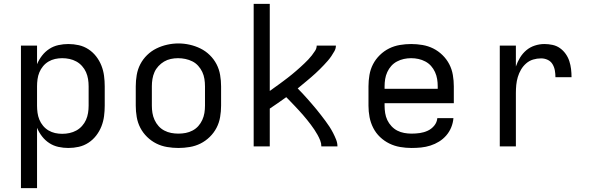

<svg xmlns="http://www.w3.org/2000/svg" viewBox="-20 -755 3040 990"><path d="M88 215V-520H171V-424Q181 -448 197 -468.5Q213 -489 234.5 -503Q256 -517 281.5 -522.5Q307 -528 332 -528Q360 -528 386.5 -522Q413 -516 436 -501Q459 -486 476 -464Q493 -442 503 -416.5Q513 -391 516.5 -364Q520 -337 520 -310V-210Q520 -183 516.5 -156Q513 -129 503 -103.5Q493 -78 476 -56Q459 -34 436 -19Q413 -4 386.5 2Q360 8 332 8Q307 8 281.5 2.5Q256 -3 234.5 -17Q213 -31 197 -51.5Q181 -72 171 -96V215ZM301 -65Q320 -65 338.5 -69Q357 -73 373.5 -82Q390 -91 403 -105.5Q416 -120 423.5 -137Q431 -154 434 -172.5Q437 -191 437 -210V-310Q437 -329 434 -347.5Q431 -366 423.5 -383Q416 -400 403 -414.5Q390 -429 373.5 -438Q357 -447 338.5 -451Q320 -455 301 -455Q282 -455 264 -451Q246 -447 230 -437.5Q214 -428 202 -413.5Q190 -399 183 -382Q176 -365 173.5 -346.5Q171 -328 171 -310V-210Q171 -192 173.5 -173.5Q176 -155 183 -138Q190 -121 202 -106.5Q214 -92 230 -82.5Q246 -73 264 -69Q282 -65 301 -65Z M900 8Q871 8 841.5 3Q812 -2 786 -15Q760 -28 738.5 -49Q717 -70 703.5 -96Q690 -122 685 -151.5Q680 -181 680 -210V-310Q680 -339 685 -368.5Q690 -398 703.5 -424Q717 -450 738.5 -471Q760 -492 786.5 -505Q813 -518 842 -524.5Q871 -531 900 -531Q929 -531 958 -524.5Q987 -518 1013.5 -505Q1040 -492 1061.5 -471Q1083 -450 1096.5 -424Q1110 -398 1115 -368.5Q1120 -339 1120 -310V-210Q1120 -181 1115 -151.5Q1110 -122 1096.5 -96Q1083 -70 1061.5 -49Q1040 -28 1014 -15Q988 -2 958.5 3Q929 8 900 8ZM900 -66Q919 -66 937.5 -69.5Q956 -73 973 -82Q990 -91 1002.5 -105Q1015 -119 1023 -136.5Q1031 -154 1034 -172.5Q1037 -191 1037 -210V-310Q1037 -329 1034 -348Q1031 -367 1023 -384Q1015 -401 1002 -415.5Q989 -430 972 -438.5Q955 -447 936 -451Q917 -455 898 -455Q879 -455 860.5 -451Q842 -447 826 -437.5Q810 -428 797 -414Q784 -400 776.5 -383Q769 -366 766 -347.5Q763 -329 763 -310V-210Q763 -191 766 -172.5Q769 -154 777 -136.5Q785 -119 797.5 -105Q810 -91 827 -82Q844 -73 862.5 -69.5Q881 -66 900 -66Z M1288 0V-735H1371V-286Q1383 -295 1394.5 -303Q1406 -311 1417.5 -319.5Q1429 -328 1440.5 -336.5Q1452 -345 1463 -353.5Q1474 -362 1485 -371Q1496 -380 1507 -389.5Q1518 -399 1528.5 -408.5Q1539 -418 1549.5 -428Q1560 -438 1569.5 -448Q1579 -458 1588 -469.5Q1597 -481 1605 -493.5Q1613 -506 1613 -520H1712Q1712 -505 1704.5 -491.5Q1697 -478 1688.5 -465.5Q1680 -453 1670 -441.5Q1660 -430 1650 -419.5Q1640 -409 1629 -398Q1618 -387 1607 -377Q1596 -367 1584.5 -357Q1573 -347 1561.5 -337.5Q1550 -328 1538.5 -318.5Q1527 -309 1515 -299Q1528 -286 1540.5 -272.5Q1553 -259 1565 -245.5Q1577 -232 1589 -218Q1601 -204 1613 -189.5Q1625 -175 1636 -160.5Q1647 -146 1658 -131.5Q1669 -117 1679 -101.5Q1689 -86 1697.5 -69.5Q1706 -53 1713 -35.5Q1720 -18 1720 0H1637Q1637 -16 1631 -31Q1625 -46 1617.5 -59.5Q1610 -73 1601 -86.5Q1592 -100 1582.5 -112.5Q1573 -125 1563 -137.5Q1553 -150 1542.5 -162Q1532 -174 1521.5 -185.5Q1511 -197 1500 -208.5Q1489 -220 1478 -231.5Q1467 -243 1456 -254Q1435 -239 1413.5 -224Q1392 -209 1371 -195V0Z M2102 8Q2073 8 2043.5 3Q2014 -2 1987.5 -15Q1961 -28 1939.5 -48.5Q1918 -69 1904.5 -95.5Q1891 -122 1885.5 -151Q1880 -180 1880 -210V-310Q1880 -339 1885 -368.5Q1890 -398 1903.5 -424Q1917 -450 1938.5 -471Q1960 -492 1986 -505Q2012 -518 2041.5 -523Q2071 -528 2100 -528Q2129 -528 2158.5 -523Q2188 -518 2214 -505Q2240 -492 2261.5 -471Q2283 -450 2296.5 -424Q2310 -398 2315 -368.5Q2320 -339 2320 -310V-223H1963V-210Q1963 -191 1966 -172Q1969 -153 1977 -136Q1985 -119 1998.5 -104.5Q2012 -90 2028.5 -81.5Q2045 -73 2064 -69.5Q2083 -66 2102 -66Q2124 -66 2145 -69Q2166 -72 2185.5 -81Q2205 -90 2219 -107Q2233 -124 2235 -146H2318Q2316 -121 2306.5 -98Q2297 -75 2281 -56.5Q2265 -38 2244 -25Q2223 -12 2199.5 -4.5Q2176 3 2151.5 5.5Q2127 8 2102 8ZM1963 -297H2237V-310Q2237 -329 2234 -347.5Q2231 -366 2223 -383.5Q2215 -401 2202.5 -415Q2190 -429 2173 -438Q2156 -447 2137.5 -451Q2119 -455 2100 -455Q2081 -455 2062.5 -451Q2044 -447 2027 -438Q2010 -429 1997.5 -415Q1985 -401 1977 -383.5Q1969 -366 1966 -347.5Q1963 -329 1963 -310Z M2557 0V-520H2640V-412Q2648 -436 2661.5 -458Q2675 -480 2694 -496Q2713 -512 2737.5 -520Q2762 -528 2787 -528Q2808 -528 2829 -523.5Q2850 -519 2867 -507Q2884 -495 2896.5 -477.5Q2909 -460 2915.5 -440Q2922 -420 2924.5 -399Q2927 -378 2927 -357H2844Q2844 -374 2841 -391.5Q2838 -409 2829 -424Q2820 -439 2804 -446.5Q2788 -454 2770 -454Q2749 -454 2729 -448Q2709 -442 2693 -428Q2677 -414 2666.5 -396Q2656 -378 2650 -358Q2644 -338 2642 -317Q2640 -296 2640 -276V0Z"/></svg>

Font: Zed Mono Extended
Style: Regular
Weight: 400
Width: 7
Monospace: yes
Designer: Belleve Invis
Foundry: Belleve Invis
Version: Version 1.0.0; ttfautohint (v1.8.4)